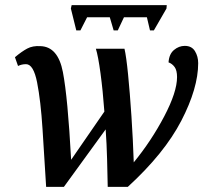

<svg xmlns="http://www.w3.org/2000/svg" viewBox="-20 -725 796 745"><path d="M159 0H228L390 -223Q394 -166 395.5 -108.5Q397 -51 398 0H476Q618 -130 683.5 -256.5Q749 -383 749 -480Q749 -506 736.5 -526.5Q724 -547 697 -547Q674 -547 655 -531Q636 -515 634 -483Q648 -478 657.5 -465Q667 -452 667 -426Q667 -368 617 -273Q567 -178 499 -95Q496 -184 490 -274.5Q484 -365 477 -435.5Q470 -506 463 -536H352Q361 -507 370 -440.5Q379 -374 385 -292L256 -105Q243 -347 224 -445.5Q205 -544 137 -546Q107 -548 85.5 -536.5Q64 -525 38 -503L50 -469Q64 -476 81 -476Q110 -476 124 -405Q138 -334 145 -224.5Q152 -115 159 0ZM276 -607 255 -692 258 -705H627L626 -692L577 -607H562L550 -658H461L437 -607H421L406 -658H318L292 -607Z"/></svg>

Font: Noto Serif SemiCondensed Semi
Style: Italic
Weight: 600
Width: 4
Italic angle: -12°
Designer: Monotype Design Team
Foundry: Monotype Imaging Inc.
Version: Version 1.901